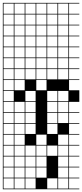

<svg xmlns="http://www.w3.org/2000/svg" viewBox="-20 -1025 578 1352"><path d="M0 307.7V-1004.8H538.5V-1000H466.3V-927.9H538.5V-923.1H466.3V-851H538.5V-846.2H466.3V-774H538.5V-769.2H466.3V-697.1H538.5V-692.3H466.3V-620.2H538.5V-615.4H466.3V-543.3H538.5V-538.5H466.3V-466.3H538.5V-461.5H466.3V-389.4H538.5V-307.7H466.3V-235.6H538.5V-230.8H466.3V-158.7H538.5V-153.8H466.3V-81.7H538.5V-76.9H466.3V-4.8H538.5V0H466.3V72.1H538.5V76.9H466.3V149H538.5V153.8H466.3V226H538.5V230.8H466.3V302.9H538.5V307.7ZM389.4 -927.9H461.5V-1000H389.4ZM312.5 -927.9H384.6V-1000H312.5ZM235.6 -927.9H307.7V-1000H235.6ZM158.7 -927.9H230.8V-1000H158.7ZM4.8 -927.9H76.9V-1000H4.8ZM81.7 -927.9H153.8V-1000H81.7ZM389.4 -851H461.5V-923.1H389.4ZM312.5 -851H384.6V-923.1H312.5ZM235.6 -851H307.7V-923.1H235.6ZM158.7 -851H230.8V-923.1H158.7ZM4.8 -851H76.9V-923.1H4.8ZM81.7 -851H153.8V-923.1H81.7ZM389.4 -774H461.5V-846.2H389.4ZM312.5 -774H384.6V-846.2H312.5ZM235.6 -774H307.7V-846.2H235.6ZM4.8 -774H76.9V-846.2H4.8ZM158.7 -774H230.8V-846.2H158.7ZM81.7 -774H153.8V-846.2H81.7ZM389.4 -697.1H461.5V-769.2H389.4ZM312.5 -697.1H384.6V-769.2H312.5ZM235.6 -697.1H307.7V-769.2H235.6ZM4.8 -697.1H76.9V-769.2H4.8ZM158.7 -697.1H230.8V-769.2H158.7ZM81.7 -697.1H153.8V-769.2H81.7ZM158.7 -620.2H230.8V-692.3H158.7ZM81.7 -620.2H153.8V-692.3H81.7ZM389.4 -620.2H461.5V-692.3H389.4ZM312.5 -620.2H384.6V-692.3H312.5ZM235.6 -620.2H307.7V-692.3H235.6ZM4.8 -620.2H76.9V-692.3H4.8ZM81.7 -543.3H153.8V-615.4H81.7ZM389.4 -543.3H461.5V-615.4H389.4ZM312.5 -543.3H384.6V-615.4H312.5ZM158.7 -543.3H230.8V-615.4H158.7ZM235.6 -543.3H307.7V-615.4H235.6ZM4.8 -543.3H76.9V-615.4H4.8ZM4.8 -466.3H76.9V-538.5H4.8ZM81.7 -466.3H153.8V-538.5H81.7ZM389.4 -466.3H461.5V-538.5H389.4ZM312.5 -466.3H384.6V-538.5H312.5ZM158.7 -466.3H230.8V-538.5H158.7ZM235.6 -466.3H307.7V-538.5H235.6ZM81.7 -389.4H153.8V-461.5H81.7ZM4.8 -389.4H76.9V-461.5H4.8ZM235.6 -389.4H307.7V-461.5H235.6ZM389.4 -312.5H461.5V-384.6H389.4ZM312.5 -312.5H384.6V-384.6H312.5ZM4.8 -312.5H76.9V-384.6H4.8ZM158.7 -312.5H230.8V-384.6H158.7ZM81.7 -235.6H153.8V-307.7H81.7ZM389.4 -235.6H461.5V-307.7H389.4ZM312.5 -235.6H384.6V-307.7H312.5ZM4.8 -235.6H76.9V-307.7H4.8ZM158.7 -235.6H230.8V-307.7H158.7ZM230.8 -230.8H158.7V-158.7H230.8ZM81.7 -158.7H153.8V-230.8H81.7ZM4.8 -158.7H76.9V-230.8H4.8ZM389.4 -158.7H461.5V-230.8H389.4ZM312.5 -158.7H384.6V-230.8H312.5ZM81.7 -81.7H153.8V-153.8H81.7ZM158.7 -81.7H230.8V-153.8H158.7ZM4.8 -81.7H76.9V-153.8H4.8ZM312.5 -81.7H384.6V-153.8H312.5ZM4.8 -4.8H76.9V-76.9H4.8ZM235.6 -4.8H307.7V-76.9H235.6ZM389.4 -4.8H461.5V-76.9H389.4ZM81.7 -4.8H153.8V-76.9H81.7ZM158.7 72.1H230.8V0H158.7ZM312.5 72.1H384.6V0H312.5ZM4.8 72.1H76.9V0H4.8ZM389.4 72.1H461.5V0H389.4ZM81.7 72.1H153.8V0H81.7ZM235.6 72.1H307.7V0H235.6ZM158.7 149H230.8V76.9H158.7ZM389.4 149H461.5V76.9H389.4ZM81.7 149H153.8V76.9H81.7ZM235.6 149H307.7V76.9H235.6ZM4.8 149H76.9V76.9H4.8ZM158.7 226H230.8V153.8H158.7ZM81.7 226H153.8V153.8H81.7ZM389.4 226H461.5V153.8H389.4ZM235.6 226H307.7V153.8H235.6ZM4.8 226H76.9V153.8H4.8ZM158.7 302.9H230.8V230.8H158.7ZM312.5 302.9H384.6V230.8H312.5ZM389.4 302.9H461.5V230.8H389.4ZM81.7 302.9H153.8V230.8H81.7ZM4.8 302.9H76.9V230.8H4.8Z"/></svg>

Font: Jacquarda Bastarda 9 Charted
Style: Regular
Weight: 400
Designer: Sarah Cadigan-Fried
Version: Version 1.000; ttfautohint (v1.8.4.7-5d5b)